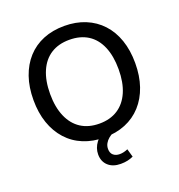

<svg xmlns="http://www.w3.org/2000/svg" viewBox="-158 -845 1090 1170"><g transform="rotate(-20 387.5 -260.0)"><path d="M388 9Q313 9 252 -16Q191 -41 147.5 -89Q104 -137 81 -203.5Q58 -270 58 -353Q58 -436 81 -502.5Q104 -569 147 -616.5Q190 -664 251 -689Q312 -714 388 -714Q463 -714 524 -689Q585 -664 628.5 -617Q672 -570 695 -503.5Q718 -437 718 -354Q718 -271 695 -204Q672 -137 628.5 -89Q585 -41 524 -16Q463 9 388 9ZM388 -81Q458 -81 507.5 -113Q557 -145 583.5 -206Q610 -267 610 -353Q610 -439 584 -500Q558 -561 508.5 -592.5Q459 -624 388 -624Q318 -624 268.5 -592.5Q219 -561 192.5 -500Q166 -439 166 -353Q166 -268 192.5 -206.5Q219 -145 268.5 -113Q318 -81 388 -81ZM426 194Q375 194 345 166.5Q315 139 315 93Q315 52 341.5 16.5Q368 -19 414 -39L446 0Q430 7 415.5 19Q401 31 392 47Q383 63 383 82Q383 109 399 122.5Q415 136 440 136Q453 136 466 133Q479 130 493 124L508 177Q491 185 471 189.5Q451 194 426 194Z"/></g></svg>

Font: Nunito Sans 12pt ExtraLight 12pt SemiBold
Style: Regular
Weight: 600
Version: Version 3.101;gftools[0.9.27]